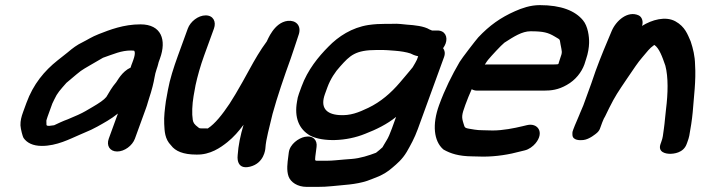

<svg xmlns="http://www.w3.org/2000/svg" viewBox="-20 -561 2733 749"><path d="M165.8 -106.5 184.1 -157C185.7 -160.1 189.2 -167.4 192 -173.4C203.6 -198.8 214.7 -209.8 239 -237.7C246.4 -244.2 271.3 -265.1 278.4 -270.9L295.1 -284.2C310.1 -295 344.4 -313.4 370.8 -329.3C375.4 -332.1 379.5 -334.5 381.8 -335.7C423 -349.9 452.7 -364 491 -364C494.5 -364 498.3 -363.8 502.8 -363.3C502.8 -363.3 511.5 -358.5 499.8 -326.5L495.7 -315.2C493.6 -310.4 491.1 -303.1 489.5 -297.3C455.4 -281.9 437.5 -245 433.4 -240.3C416.4 -220.5 406.5 -202.2 394.8 -182.7C385.3 -171.2 367.6 -159.1 340.1 -143.1L313.9 -127.8C297.3 -118.1 275.5 -108.5 244.2 -95.5C225.4 -88.9 206.2 -79.4 191 -72.4C185.7 -71.5 173.2 -70 172 -70C167.5 -70 165.6 -70.2 163 -71.2C162.6 -71.7 162 -72.6 161.3 -73.8C161.2 -78.8 160.7 -86.2 160.9 -90.4C162.7 -95.8 161.8 -95.7 165.8 -106.5ZM528.1 -466C461.8 -466 408.2 -444.7 365.8 -428.2C337.3 -417.1 320.4 -405.2 303.3 -396.9C279.4 -385.4 263.3 -373 244.7 -357.2L229 -344.7C223.2 -340.2 215.2 -333.9 204.8 -325.6C153.6 -284.9 109.9 -233.3 83 -159.3L70.2 -124.3C63.3 -105.3 59.4 -90.6 59.8 -71.9C60.7 -56.9 68.6 -27.5 71.8 -22.9C85.3 -3.5 108.5 8.2 143.5 8.2C201.7 8.2 252.4 -18.8 290.4 -35.1L311.4 -44.2C327.7 -50.7 344.4 -58.6 360 -67.3C384.4 -81 412.7 -96 440 -118.1L404.3 -20.1C394.3 7.3 408.6 30 437.1 30C465.5 30 496.3 7.3 506.3 -20.1L549 -137.5C551.9 -145.4 554.3 -152.6 556.3 -160.2C558.1 -165.3 559.2 -168.8 561.6 -177.5C563.5 -183.1 566.6 -192.6 568.8 -200.3L575.2 -223.5C582.6 -250.5 583.1 -269.5 590.9 -290.9C596.5 -306.2 597.9 -315.7 598.9 -318.4L604 -332.6C630.6 -405.5 609.5 -466 528.1 -466Z M673.9 -343.2C657.2 -297.2 642.6 -251.6 635.2 -210.7L627.1 -166C623.1 -135.7 619.1 -106.5 620.6 -77.7C622 -49.5 622.5 -18.9 647.3 6.1C663.8 28.6 695 42 745.7 42C800.3 43.7 841.4 14 866.8 -6.3C891.4 -25.9 911.5 -49.2 930.2 -74.3C917.5 -32.2 909.7 6.9 907.2 44C906.9 46.4 899 103.2 955.4 89.2C1010.4 75.5 1015 21.8 1015.3 17.1C1017.6 -19.8 1031 -62.9 1043.2 -116.5C1061.1 -182 1088.8 -263.2 1114 -332.4C1125.1 -362.9 1130 -381.8 1137.4 -402.2C1140.8 -411.6 1144.5 -422.9 1146.1 -428.6C1155.7 -462 1133.6 -482.9 1102.6 -479.6C1048.5 -473.5 1023.6 -403.6 1020.5 -399.1C995.5 -365.6 973.8 -328.1 953.2 -290.3L926.2 -241.5C910.2 -212.6 886.6 -172.9 875.4 -156.2C847.2 -114.2 819.1 -78.3 790.6 -59.9C790.4 -59.9 786.8 -60 784.6 -60C755.2 -60 759.2 -59.9 753.8 -63.8C737.4 -76 733.8 -82.7 732 -93.5C728.1 -117 729.5 -152.8 735.2 -186.5L742.9 -229C750.5 -263.7 762 -304.9 776.2 -343.9L814.6 -449.5C824.4 -476.5 811.9 -501 782.4 -501C752.8 -501 722.4 -476.5 712.6 -449.5Z M1708.5 -373C1712.5 -378.7 1716.2 -385.1 1718.3 -391C1728 -417.6 1715.7 -442 1686.4 -442L1665.3 -442C1663.9 -442.4 1655.9 -445.9 1655.6 -446C1634.2 -459.1 1597.6 -462.9 1567.1 -464.9C1550.9 -466 1536.1 -469.5 1507.5 -468H1486.8C1463.2 -468 1439.1 -466.8 1416.7 -463.4C1352.7 -453.4 1299.9 -419 1261.3 -379.1C1222.4 -340 1180.2 -288.9 1156.2 -223L1146.5 -196.5C1142.6 -185.6 1140 -176.1 1138.6 -164.3C1127.9 -103.9 1145.1 -57.5 1190.2 -31.8C1239.2 -6.7 1331.5 -8.9 1404.9 -39.2C1447.7 -55.7 1490 -76.4 1525.2 -105L1508.7 -59.5C1501.4 -39.5 1494.6 -23.7 1488.7 -14.5C1478.8 1 1474.3 10.7 1472.1 13.6C1468 17.5 1453.1 30.5 1446.9 34.9C1419.6 45.2 1386.1 56.5 1351.4 59.1L1324.9 61.1C1299.9 63 1277.7 66 1257.1 66H1214.6C1207.6 65.1 1208.1 64.5 1212.8 28.3L1214.9 12.2C1218.4 -13.2 1202.5 -34.1 1168.7 -27.1C1145.2 -22.2 1110.9 0.9 1106.6 33.7L1104.4 51.1C1101.5 73.4 1097 103.5 1105.8 127.6C1113.9 149.6 1140.3 168 1176.2 168H1220C1237.4 168 1257 167.2 1275.2 165.2C1319.2 160.3 1366.6 159.6 1412.7 144.4C1413.4 144.2 1414.6 143.7 1415.5 143.3C1436.9 134.3 1474.8 125.4 1511.6 92.3C1527.8 78.3 1548.8 61.6 1566.7 31.5C1581.2 6.3 1596.9 -21.7 1609.9 -57.5L1712.3 -338.6C1717.6 -353.3 1714.7 -365.2 1708.5 -373ZM1611.3 -341.5 1606.5 -328.3C1605.8 -326.5 1595.5 -307 1589.9 -298.6L1578.2 -284.3C1573.1 -278.1 1567.2 -271 1560.4 -263.1L1539.5 -238.5C1505.6 -198.8 1465.5 -163.6 1416.7 -140.3C1378.6 -122.2 1346.9 -109.1 1303.2 -112.1C1251.6 -115.7 1228.6 -141.8 1247.7 -194.3L1257.3 -220.7C1268.7 -251.9 1287.8 -281.3 1307.4 -302.2C1345.2 -344.4 1366 -366 1449.7 -366H1474.1C1489 -366 1493.8 -364.7 1520.2 -363.1C1541.8 -361.6 1566.4 -357.5 1581 -352.5C1586.6 -349.5 1598.5 -344 1611.3 -341.5Z M2158.5 -311.8C2154.8 -310.2 2157.1 -309.5 2139.1 -309.5H1878.1C1876.3 -309.5 1873.6 -309.3 1871.4 -309.1C1876.3 -317.1 1881 -323.9 1883.7 -327.2C1896.3 -342.5 1934.9 -384.4 1947.7 -394.5C1984.4 -418.2 2016.6 -439 2049.5 -439C2100.1 -439 2118.3 -433.8 2143.7 -418.7C2166.2 -404.5 2162.6 -411.6 2166.6 -388.3C2172.1 -357.4 2175.2 -360.4 2164.6 -331.3C2162.3 -325.3 2159.7 -315 2158.5 -311.8ZM1861.6 -53C1850.8 -53 1840.9 -53.8 1831.6 -55.3C1791.8 -62 1794 -59 1788 -79.8C1780.4 -104.3 1780.6 -111.7 1795.3 -151.9C1802.8 -172.5 1811.3 -193.4 1820.2 -213C1825.7 -209.6 1832.9 -207.5 1841 -207.5H2102C2130.3 -207.5 2157.8 -210.5 2191 -229.6C2225.3 -248.6 2248.7 -279.3 2259.8 -309.8C2262.2 -316.4 2263.6 -321 2266.6 -331.3C2273.9 -352.2 2277.7 -375.7 2278.1 -393C2278.8 -418.6 2273.4 -459 2254.2 -481.9C2223.8 -518.6 2170.2 -541 2085.5 -541C2048.4 -541 2015.1 -528.9 1989 -517.3C1932.5 -492.3 1889.7 -461.8 1845.8 -415.3C1837 -405.6 1781.1 -333.2 1773.1 -319.5C1742.8 -267.6 1715.7 -213.4 1692.9 -150.9C1665.3 -75 1672.4 -10.8 1708.7 21.2C1709.3 21.7 1710.5 22.6 1711.4 23.1C1737.5 37.8 1769.4 48.6 1822.4 49C1834.9 49.6 1851 50 1864.7 50C1916.6 50 1967 41.6 2011.2 29.5L2027.6 25.5C2043.4 21.7 2059.2 10 2069 -1.8C2105.1 -45.3 2077 -82.7 2036.1 -72.9L2018.1 -68.6C1985.5 -60.8 1941.8 -52 1901.8 -52C1888.2 -52 1873.5 -53 1861.6 -53Z M2241.7 -117.3 2240.9 -115C2236.1 -101.9 2224.1 -77.2 2216.4 -56C2213.6 -48.3 2212.5 -46.9 2213.1 -34.6C2214 -12.9 2242.4 -13.2 2255.9 -14.8C2280 -17.6 2305.3 -40 2306.7 -41C2311.8 -44.9 2317.9 -51.9 2320.3 -58.7L2329.4 -83.6C2331.3 -88 2332.6 -90.8 2335.6 -98.3C2342.8 -109.7 2346.2 -120 2356.4 -139.6C2380 -186.8 2390.7 -201.9 2425.7 -253.8C2455.6 -297.3 2466.6 -315.3 2486.3 -338.1C2506.1 -361 2512.5 -371.6 2530.9 -384.6C2530.9 -384.6 2531.6 -385 2532.9 -385.6C2551.6 -372.8 2563.3 -340.6 2575.6 -304.8C2587.4 -260.2 2585.9 -196.2 2578.2 -135.3C2574.4 -105.3 2573.7 -85.5 2569.9 -59.3C2565.4 -29.8 2566.9 -27.3 2559.2 -6L2557 0C2544.9 33.3 2577.6 39 2593.8 39C2606.5 39 2645.7 36.5 2658.6 1L2661.2 -6C2664.7 -15.6 2667.5 -23.8 2668.9 -31.4C2674 -59 2679.6 -93.6 2682.2 -122.5C2686.6 -182.6 2695.6 -246.8 2691.5 -308.1C2691 -342.4 2683.6 -371.3 2674.8 -398.2C2674.7 -398.6 2674.5 -399.2 2674.3 -399.7C2662.3 -426.8 2652.7 -456.7 2615 -477.7C2576.2 -499.2 2523 -483.9 2484.5 -459.9C2489.9 -474.2 2486.1 -494.6 2470.9 -501.3C2429.1 -519.9 2384 -481.5 2366.4 -440.6C2346.5 -393.8 2322.9 -337.6 2303.5 -284.3C2297.2 -265.1 2292.1 -250.2 2286.5 -235L2255.6 -150C2251.1 -137.7 2245.5 -127.7 2241.7 -117.3Z"/></svg>

Font: Take Off
Style: Hosehead
Weight: 400
Foundry: Cannot Into Space Fonts
Version: Version 0.89